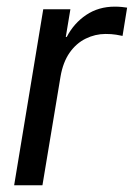

<svg xmlns="http://www.w3.org/2000/svg" viewBox="-20 -550 397 570"><path d="M22 0 108.4 -522.5H189L175.3 -440.4H178.2Q199.2 -481 235.8 -505.6Q272.5 -530.3 320.8 -530.3Q331.5 -530.3 341.8 -529.3Q352.1 -528.3 357.4 -527.3L343.8 -443.4Q338.4 -444.8 324.7 -447Q311 -449.2 293.5 -449.2Q262.7 -449.2 234.4 -435.3Q206.1 -421.4 186.5 -393.3Q167 -365.2 159.7 -322.8L106 0Z"/></svg>

Font: Inter 28pt
Style: Italic
Weight: 400
Italic angle: -9.3988°
Designer: Rasmus Andersson
Foundry: rsms
Version: Version 4.001;git-66647c0bb